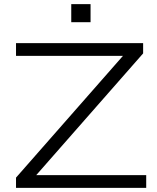

<svg xmlns="http://www.w3.org/2000/svg" viewBox="-20 -915 765 935"><path d="M58 0V-50L606 -674L610 -643H58V-705H677V-655L130 -32L126 -62H692V0ZM327 -807V-895H421V-807Z"/></svg>

Font: Nunito Sans 10pt Expanded Light
Style: Regular
Weight: 300
Width: 7
Designer: Vernon Adams
Foundry: Vernon Adams
Version: Version 3.101;gftools[0.9.27]